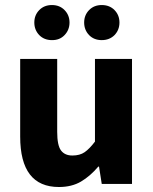

<svg xmlns="http://www.w3.org/2000/svg" viewBox="-20 -730 608 762"><path d="M213.9 12.2Q60.1 12.2 60.1 -188V-496.1H207V-207Q207 -152.8 222.2 -132.8Q237.3 -112.8 267.1 -112.8Q296.9 -112.8 315.9 -126Q335 -139.2 356.9 -168V-496.1H503.9V0H383.8L373 -68.8H370.1Q337.9 -30.8 301.3 -9.3Q264.6 12.2 213.9 12.2ZM333.5 -590.8Q314 -611.3 314 -640.6Q314 -669.9 333.5 -689.9Q353 -710 383.8 -710Q415 -710 434.6 -689.9Q454.1 -669.9 454.1 -640.6Q454.1 -611.3 434.6 -590.8Q414.6 -570.8 383.8 -570.8Q353 -570.8 333.5 -590.8ZM186 -570.8Q155.3 -570.8 135.7 -590.8Q116.2 -611.3 116.2 -640.6Q116.2 -669.9 135.7 -689.9Q155.3 -710 186 -710Q216.8 -710 236.3 -689.9Q255.9 -669.9 255.9 -640.6Q255.9 -611.3 236.3 -590.8Q216.8 -570.3 186 -570.8Z"/></svg>

Font: SourceSansPro-Bold
Style: Bold
Weight: 700
Designer: Paul D. Hunt
Foundry: Adobe Systems Incorporated
Version: Version 1.050;PS Version 1.000;hotconv 1.0.70;makeotf.lib2.5